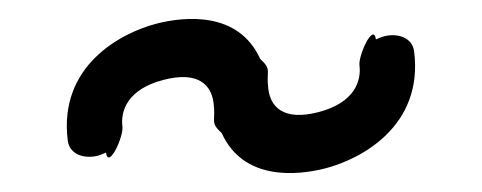

<svg xmlns="http://www.w3.org/2000/svg" viewBox="-20 -430 507 202"><path d="M253.7 -368.1C231 -418.1 174.9 -412.9 144.6 -405.1C107.5 -395.5 41.3 -360.9 51.3 -282C53.2 -267.2 69.1 -262.6 82.9 -266.2C85.7 -266.9 91.2 -269.3 91.5 -269.5C94.1 -251.2 110.2 -286.5 108.8 -296.8C106.8 -312.7 113.4 -336 152.1 -346C189 -355.5 202.4 -340.3 204.7 -321.6C207.3 -301.6 200.5 -301.8 213.3 -289.9C236 -239.9 292.1 -245.1 322.4 -252.9C359.5 -262.5 425.7 -297.1 415.7 -376C413.8 -390.8 397.9 -395.4 384.1 -391.8C381.3 -391.1 375.8 -388.7 375.5 -388.5C372.9 -406.8 356.8 -371.5 358.2 -361.2C360.2 -345.3 353.6 -322 314.9 -312C278 -302.5 264.6 -317.7 262.3 -336.4C259.7 -356.4 266.5 -356.2 253.7 -368.1Z"/></svg>

Font: Hi.
Style: Regular
Weight: 400
Designer: Mew Too, Robert Jablonski
Foundry: Cannot Into Space Fonts
Version: Version 1.996